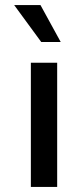

<svg xmlns="http://www.w3.org/2000/svg" viewBox="-20 -739 323 759"><path d="M102 0H206V-491H102ZM143 -573H220L140 -719H36Z"/></svg>

Font: Falling Sky
Style: Condensed
Weight: 400
Designer: Paul D. Hunt
Foundry: Adobe Systems Incorporated
Version: Version 1.02